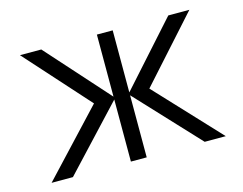

<svg xmlns="http://www.w3.org/2000/svg" viewBox="-79 -652 981 774"><g transform="rotate(-15 411.5 -265.0)"><path d="M48 0 296 -265 58 -530H147L379 -271V-530H445V-271L677 -530H765L527 -265L775 0H687L445 -259V0H379V-259L137 0Z"/></g></svg>

Font: Geist Light
Style: Regular
Weight: 400
Designer: Basement.studio, Andrés Briganti, Mateo Zaragoza
Foundry: Basement.studio, Vercel, Andrés Briganti, Guido Ferreyra, Mateo Zaragoza
Version: Version 1.401